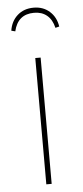

<svg xmlns="http://www.w3.org/2000/svg" viewBox="-53 -755 339 786"><g transform="rotate(-5 116.5 -362.5)"><path d="M127 -519V0H105V-519ZM214 -639 198 -635Q190 -669 169 -686.5Q148 -704 116 -704Q49 -704 33 -635L17 -639Q23 -678 49.5 -701.5Q76 -725 116 -725Q155 -725 181.5 -701.5Q208 -678 214 -639Z"/></g></svg>

Font: Fira Sans Condensed Thin
Style: Regular
Weight: 250
Width: 3
Designer: Carrois Corporate & Edenspiekermann AG
Foundry: Carrois Corporate GbR & Edenspiekermann AG
Version: Version 4.203